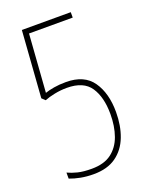

<svg xmlns="http://www.w3.org/2000/svg" viewBox="-137 -837 673 867"><g transform="rotate(-20 199.5 -403.5)"><path d="M161 -42Q128 -42 99 -47.5Q70 -53 47 -62V-91Q68 -81 94.5 -74.5Q121 -68 161 -68Q220 -68 255.5 -94.5Q291 -121 307.5 -167Q324 -213 324 -272Q324 -353 291.5 -401.5Q259 -450 179 -450Q149 -450 119.5 -444Q90 -438 71 -430L55 -445L78 -765H313V-739H103L83 -461Q100 -467 126 -471.5Q152 -476 184 -476Q272 -476 311.5 -419Q351 -362 351 -272Q351 -206 331 -154Q311 -102 269 -72Q227 -42 161 -42Z"/></g></svg>

Font: Noto Sans Tamil UI ExtraCondensed Thin
Style: Regular
Weight: 100
Width: 2
Designer: Jelle Bosma - Monotype Design Team
Foundry: Monotype Imaging Inc.
Version: Version 2.004; ttfautohint (v1.8.4.7-5d5b)